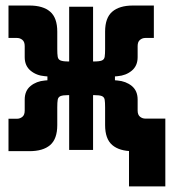

<svg xmlns="http://www.w3.org/2000/svg" viewBox="-20 -542 626 694"><path d="M349.6 -261.7 319.3 -319.8Q340 -319.8 348.5 -323.5Q356.9 -327.1 358.4 -336.9Q359.9 -346.7 359.9 -364.3V-427.7Q359.9 -477.5 385.7 -499.7Q411.6 -522 460.4 -522H536.1V-404.8H505.4Q494.6 -404.8 486.1 -397.9Q477.5 -391.1 477.5 -375.5V-335.4Q477.5 -304.2 456.4 -286.6Q435.2 -269 404.8 -266.6ZM10.7 4.4V-112.8H41.5Q52.3 -112.8 60.8 -119.7Q69.3 -126.5 69.3 -142.1V-182.1Q69.3 -213.9 90.5 -231.2Q111.7 -248.5 142.1 -251L197.8 -255.9L227.5 -198.2Q207.3 -198.2 198.7 -194.6Q190.2 -190.9 188.6 -181.4Q187 -171.9 187 -153.8V-89.8Q187 -40 161.4 -17.8Q135.7 4.4 86.4 4.4ZM151.4 -198.2V-319.8H252V-198.2ZM197.8 -261.7 142.1 -266.6Q111.7 -269 90.5 -286.6Q69.3 -304.2 69.3 -335.4V-375.5Q69.3 -391.1 60.8 -397.9Q52.3 -404.8 41.5 -404.8H10.7V-522H86.4Q135.7 -522 161.4 -499.7Q187 -477.5 187 -427.7V-364.3Q187 -346.7 188.6 -336.9Q190.2 -327.1 198.7 -323.5Q207.3 -319.8 227.5 -319.8ZM230 0V-517.6H316.4V0ZM460.4 4.4Q411.6 4.4 385.7 -17.8Q359.9 -40 359.9 -89.8V-153.8Q359.9 -171.9 358.4 -181.4Q356.9 -190.9 348.5 -194.6Q340 -198.2 319.3 -198.2L349.6 -255.9L404.8 -251Q435.2 -248.5 456.4 -231.2Q477.5 -213.9 477.5 -182.1V-142.6Q477.5 -127 486.1 -120.1Q494.6 -113.3 505.4 -113.3H536.1V4.4ZM291 -198.2V-319.8H395.5V-198.2ZM446.3 131.8V-113.3H577.6V131.8Z"/></svg>

Font: Cascadia Code
Style: Regular
Weight: 400
Monospace: yes
Designer: Aaron Bell
Foundry: Saja Typeworks
Version: Version 2106.017